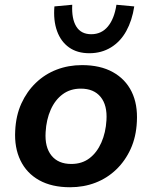

<svg xmlns="http://www.w3.org/2000/svg" viewBox="-20 -778 640 808"><path d="M275 10Q198 10 145 -19.5Q92 -49 66 -103Q40 -157 44 -228Q47 -292 70 -342.5Q93 -393 131 -429.5Q169 -466 218.5 -485Q268 -504 325 -504Q402 -504 455 -474.5Q508 -445 534 -392Q560 -339 556 -266Q553 -202 530 -151.5Q507 -101 469 -64.5Q431 -28 381.5 -9Q332 10 275 10ZM280 -88Q325 -88 356.5 -112Q388 -136 406.5 -178Q425 -220 428 -272Q432 -335 403.5 -370Q375 -405 320 -405Q276 -405 244 -381.5Q212 -358 193.5 -316.5Q175 -275 172 -222Q168 -159 196.5 -123.5Q225 -88 280 -88ZM356 -554Q305 -554 270.5 -578.5Q236 -603 220 -647.5Q204 -692 209 -751L284 -758Q281 -699 301 -666.5Q321 -634 364 -634Q407 -634 434 -666.5Q461 -699 470 -758L545 -751Q536 -692 511.5 -647.5Q487 -603 447 -578.5Q407 -554 356 -554Z"/></svg>

Font: Nunito Sans 10pt
Style: Bold Italic
Weight: 700
Italic angle: -9°
Designer: Vernon Adams
Foundry: Vernon Adams
Version: Version 3.101;gftools[0.9.27]